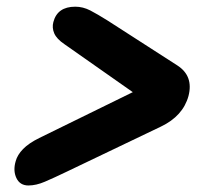

<svg xmlns="http://www.w3.org/2000/svg" viewBox="-20 -629 600 574"><path d="M139.5 -563Q151.5 -609 205 -609Q228 -609 249.8 -597.8Q271.5 -586.5 301 -568L510 -433.5Q559 -402 543.5 -342Q527 -282 461 -250.5L180 -116Q140.5 -97 114.2 -85.8Q88 -74.5 65 -74.5Q39.5 -74.5 29 -96.8Q18.5 -119 27 -147.5Q32 -166 49 -183.5Q66 -201 97.5 -216.5L377 -353.5L172.5 -497Q149.5 -512.5 142.2 -529.2Q135 -546 139.5 -563Z"/></svg>

Font: Fraunces 9pt SuperSoft Black
Style: Italic
Weight: 900
Italic angle: -16°
Version: Version 1.000;[0bf87f6ff]